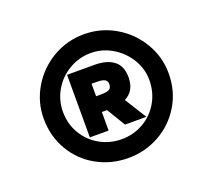

<svg xmlns="http://www.w3.org/2000/svg" viewBox="-102 -901 925 836"><g transform="rotate(-20 360.5 -482.5)"><path d="M650 -483Q650 -402 611 -336.5Q572 -271 505.5 -233.5Q439 -196 361 -196Q281 -196 214.5 -233Q148 -270 109.5 -336Q71 -402 71 -483Q71 -559 110 -625Q149 -691 215.5 -730Q282 -769 361 -769Q439 -769 505.5 -730Q572 -691 611 -625Q650 -559 650 -483ZM361 -682Q307 -682 260.5 -655Q214 -628 187 -582Q160 -536 160 -483Q160 -426 187 -380.5Q214 -335 260 -309Q306 -283 361 -283Q415 -283 461 -309Q507 -335 534 -381.5Q561 -428 561 -485Q561 -537 533 -582.5Q505 -628 459 -655Q413 -682 361 -682ZM431 -439 494 -338H395L343 -424H319V-338H232V-628H359Q416 -628 448 -603.5Q480 -579 480 -527Q480 -463 431 -439ZM319 -555V-497H340Q369 -497 380 -503.5Q391 -510 391 -527Q391 -542 380 -548.5Q369 -555 340 -555Z"/></g></svg>

Font: Biryani Black
Style: Regular
Weight: 900
Designer: Dan Reynolds and Mathieu Reguer
Foundry: Dan Reynolds and Mathieu Reguer
Version: Version 1.004; ttfautohint (v1.1) -l 5 -r 5 -G 72 -x 0 -D la